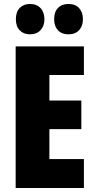

<svg xmlns="http://www.w3.org/2000/svg" viewBox="-20 -999 483 968"><path d="M403 -51H59V-765H403V-621H229V-492H390V-348H229V-197H403ZM60 -902Q60 -939 79.5 -959Q99 -979 131 -979Q165 -979 184.5 -958Q204 -937 204 -902Q204 -868 184.5 -847Q165 -826 131 -826Q99 -826 79.5 -846Q60 -866 60 -902ZM253 -902Q253 -939 272.5 -959Q292 -979 325 -979Q360 -979 379 -958Q398 -937 398 -902Q398 -868 379 -847Q360 -826 325 -826Q291 -826 272 -846.5Q253 -867 253 -902Z"/></svg>

Font: Noto Sans Tamil UI ExtraCondensed Black
Style: Regular
Weight: 900
Width: 2
Designer: Jelle Bosma - Monotype Design Team
Foundry: Monotype Imaging Inc.
Version: Version 2.004; ttfautohint (v1.8.4.7-5d5b)